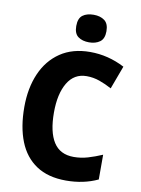

<svg xmlns="http://www.w3.org/2000/svg" viewBox="-101 -1000 789 1077"><g transform="rotate(10 294.0 -461.5)"><path d="M365 -587Q294 -587 256.5 -524Q219 -461 219 -355Q219 -244 256 -186Q293 -128 371 -128Q412 -128 451 -139.5Q490 -151 532 -169V-28Q451 10 351 10Q249 10 182 -34.5Q115 -79 82.5 -161Q50 -243 50 -356Q50 -464 86 -547Q122 -630 191.5 -677Q261 -724 361 -724Q464 -724 558 -675L509 -543Q474 -562 438.5 -574.5Q403 -587 365 -587ZM344 -933Q382 -933 406 -915Q430 -897 430 -854Q430 -811 405.5 -793.5Q381 -776 344 -776Q306 -776 282 -793.5Q258 -811 258 -854Q258 -898 281.5 -915.5Q305 -933 344 -933Z"/></g></svg>

Font: Noto Sans Devanagari SemiCondensed ExtraBold
Style: Regular
Weight: 800
Width: 4
Designer: Jelle Bosma - Monotype Design Team
Foundry: Monotype Imaging Inc.
Version: Version 2.004; ttfautohint (v1.8.4.7-5d5b)